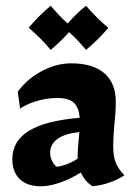

<svg xmlns="http://www.w3.org/2000/svg" viewBox="-20 -639 477 670"><path d="M23 -83Q23 -147 81 -182.5Q139 -218 258 -228Q255 -265 237 -281Q219 -297 180 -297Q145 -297 110 -287Q75 -277 50 -260L42 -319Q74 -363 125 -390.5Q176 -418 229 -418Q304 -418 344 -383.5Q384 -349 384 -284Q384 -248 379 -203Q375 -155 375 -132Q375 -95 383 -73.5Q391 -52 414 -27Q363 5 303 11Q276 -6 262 -37Q227 -15 190 -2Q153 11 123 11Q74 11 48.5 -14.5Q23 -40 23 -83ZM251 -85V-95Q251 -107 252 -121.5Q253 -136 254 -145L257 -178Q207 -173 181 -154.5Q155 -136 155 -106Q155 -92 161.5 -78Q168 -64 178 -57Q215 -62 251 -85ZM358 -542Q321 -498 280 -465Q253 -498 221 -527Q193 -495 157 -465Q122 -507 80 -542Q115 -584 157 -619Q184 -586 216 -557Q249 -594 280 -619Q321 -572 358 -542Z"/></svg>

Font: Mirza
Style: Bold
Weight: 700
Designer: Arabic design by Kourosh Beigpour, Latin design by Eduardo Tunni, engineering by Lasse Fister
Version: Version 1.0010g